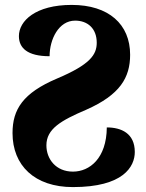

<svg xmlns="http://www.w3.org/2000/svg" viewBox="-20 -748 596 782"><path d="M277 14C482 14 529 -69 529 -129C529 -205 474 -229 415 -229C414 -103 345 -49 277 -49C208 -49 169 -100 169 -156C169 -223 228 -257 331 -301C469 -362 510 -432 510 -525C510 -649 423 -728 272 -728C125 -728 57 -663 57 -601C57 -553 91 -519 182 -519C182 -588 219 -664 286 -664C337 -664 374 -632 374 -574C374 -525 347 -485 212 -428C73 -369 31 -302 31 -206C31 -74 121 14 277 14Z"/></svg>

Font: Noto Serif Georgian SemiCondensed ExtraBold
Style: Regular
Weight: 800
Width: 4
Designer: Monotype Design Team, Akaki Razmadze
Foundry: Google LLC
Version: Version 2.003